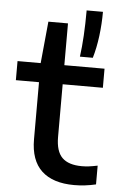

<svg xmlns="http://www.w3.org/2000/svg" viewBox="-56 -847 555 897"><g transform="rotate(5 221.0 -399.0)"><path d="M428 -90V-2Q377 10 326.5 10Q226 10 173.5 -39Q121 -88 121 -187V-454.5H12.5V-544H121L140 -740H232V-544H420.5V-454.5H232V-207.5Q232 -140 262 -110.5Q292 -81 354.5 -81Q370.5 -81 387 -83Q403.5 -85 428 -90ZM313.5 -808H390Q390 -751 382.8 -694Q375.5 -637 361.5 -590H301Q313.5 -680.5 313.5 -808Z"/></g></svg>

Font: Encode Sans Expanded Medium
Style: Regular
Weight: 500
Width: 7
Designer: Multiple Designers
Foundry: Impallari Type
Version: Version 2.000